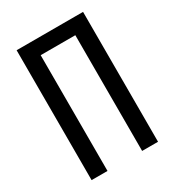

<svg xmlns="http://www.w3.org/2000/svg" viewBox="-178 -838 855 941"><g transform="rotate(-30 250.0 -367.5)"><path d="M62 0V-735H438V0H348V-655H152V0Z"/></g></svg>

Font: Iosevka Term Curly Medium
Style: Regular
Weight: 500
Designer: Belleve Invis
Foundry: Belleve Invis
Version: Version 32.3.0